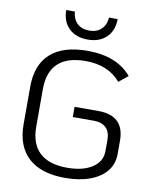

<svg xmlns="http://www.w3.org/2000/svg" viewBox="-99 -989 862 1074"><g transform="rotate(10 332.5 -452.0)"><path d="M65 -244V-457Q65 -582 136.5 -646.5Q208 -711 347 -711Q514 -711 597 -612L545 -570Q475 -653 346 -653Q242 -653 189.5 -603.5Q137 -554 137 -457V-244Q137 -146 190 -96.5Q243 -47 346 -47Q436 -47 489 -82Q542 -117 542 -176V-240Q542 -285 518 -308.5Q494 -332 449 -332H329V-390H464Q612 -390 612 -247V-172Q612 -116 579.5 -75Q547 -34 486.5 -11.5Q426 11 345 11Q208 11 136.5 -54.5Q65 -120 65 -244ZM189 -915H238Q241 -873 266.5 -848.5Q292 -824 335 -824Q378 -824 403.5 -848.5Q429 -873 432 -915H481Q481 -850 441.5 -811.5Q402 -773 335 -773Q268 -773 228.5 -811.5Q189 -850 189 -915Z"/></g></svg>

Font: KoHo
Style: Regular
Weight: 400
Version: Version 1.000; ttfautohint (v1.6)